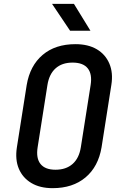

<svg xmlns="http://www.w3.org/2000/svg" viewBox="-20 -970 640 1000"><path d="M254 10Q188 10 143 -17Q98 -44 78 -91.5Q58 -139 68 -203L119 -527Q136 -628 202 -684Q268 -740 373 -740Q439 -740 484 -713.5Q529 -687 549.5 -639Q570 -591 560 -528L509 -203Q492 -102 425.5 -46Q359 10 254 10ZM269 -86Q324 -86 358 -116Q392 -146 401 -203L452 -527Q461 -584 437 -614Q413 -644 358 -644Q303 -644 269.5 -614Q236 -584 227 -527L176 -203Q167 -146 191 -116Q215 -86 269 -86ZM345 -810 251 -950H365L451 -810Z"/></svg>

Font: JetBrains Mono NL SemiBold
Style: Italic
Weight: 600
Italic angle: -9°
Monospace: yes
Designer: Philipp Nurullin, Konstantin Bulenkov
Foundry: JetBrains
Version: Version 2.305; ttfautohint (v1.8.4.7-5d5b)